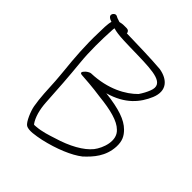

<svg xmlns="http://www.w3.org/2000/svg" viewBox="-200 -789 971 971"><g transform="rotate(45 285.5 -304.0)"><path d="M51 -654C42 -636 66 -627 76 -624C69 -600 70 -568 69 -535C66 -451 73 -356 81 -282C83 -256 86 -233 87 -212C90 -155 92 -96 101 -46C106 -17 129 39 147 50C169 62 210 54 250 46C334 27 411 -5 454 -39C495 -77 536 -123 540 -195C542 -237 529 -261 506 -284C471 -319 414 -338 316 -350H312C419 -380 467 -441 494 -505C523 -576 482 -617 418 -628C349 -634 250 -636 172 -638C172 -649 164 -656 153 -656H142C134 -656 127 -656 120 -655L105 -652L84 -659L74 -664C63 -669 54 -660 51 -654ZM108 -593C108 -601 109 -607 110 -612C147 -600 209 -601 290 -599C404 -596 490 -592 461 -519C454 -501 444 -482 431 -463C386 -417 305 -371 188 -367C183 -367 173 -363 162 -354C145 -338 145 -329 162 -328C169 -327 189 -326 216 -324C243 -322 272 -318 302 -314C388 -305 450 -289 481 -258C525 -218 497 -143 469 -107C436 -66 371 -30 290 -6C256 5 221 17 181 20C173 21 168 21 166 20C144 -10 133 -54 130 -101C125 -191 119 -278 110 -368C103 -438 104 -525 108 -593Z"/></g></svg>

Font: Stray Cat
Style: SuExt
Weight: 400
Version: Version 1.0